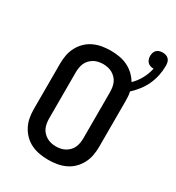

<svg xmlns="http://www.w3.org/2000/svg" viewBox="-209 -1012 1047 1145"><g transform="rotate(30 314.0 -440.0)"><path d="M300 8Q270 8 240.5 3Q211 -2 184 -14.5Q157 -27 135.5 -48Q114 -69 100 -95.5Q86 -122 80.5 -151Q75 -180 75 -210V-525Q75 -555 80.5 -584Q86 -613 100 -639.5Q114 -666 135.5 -687Q157 -708 184 -720.5Q211 -733 240.5 -738Q270 -743 300 -743Q329 -743 358.5 -738Q388 -733 414.5 -720.5Q441 -708 463 -687.5Q485 -667 499 -642Q527 -669 546 -704Q565 -739 573 -777H572Q561 -777 550 -780.5Q539 -784 531.5 -792Q524 -800 520.5 -811Q517 -822 517 -833Q517 -844 520.5 -855Q524 -866 531.5 -873.5Q539 -881 550 -884.5Q561 -888 572 -888Q584 -888 595.5 -884.5Q607 -881 615 -872Q623 -863 625.5 -851.5Q628 -840 628 -828Q628 -794 621 -761Q614 -728 600 -697Q586 -666 565 -639Q544 -612 519 -589Q523 -573 524 -557Q525 -541 525 -525V-210Q525 -180 519.5 -151Q514 -122 500 -95.5Q486 -69 464.5 -48Q443 -27 416 -14.5Q389 -2 359.5 3Q330 8 300 8ZM300 -84Q316 -84 332.5 -87.5Q349 -91 363 -99Q377 -107 388.5 -119Q400 -131 406.5 -146Q413 -161 415.5 -177.5Q418 -194 418 -210V-525Q418 -541 415.5 -557.5Q413 -574 406.5 -589Q400 -604 388.5 -616Q377 -628 363 -636Q349 -644 332.5 -647.5Q316 -651 300 -651Q284 -651 267.5 -647.5Q251 -644 237 -636Q223 -628 211.5 -616Q200 -604 193.5 -589Q187 -574 184.5 -557.5Q182 -541 182 -525V-210Q182 -194 184.5 -177.5Q187 -161 193.5 -146Q200 -131 211.5 -119Q223 -107 237 -99Q251 -91 267.5 -87.5Q284 -84 300 -84Z"/></g></svg>

Font: Iosevka Semibold Extended
Style: Regular
Weight: 600
Width: 7
Monospace: yes
Designer: Belleve Invis
Foundry: Belleve Invis
Version: Version 32.5.0; ttfautohint (v1.8.4)